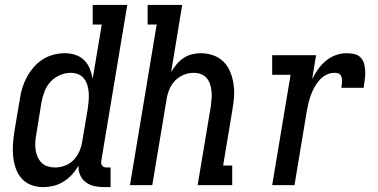

<svg xmlns="http://www.w3.org/2000/svg" viewBox="-20 -755 1540 783"><path d="M155 8Q129 8 106 -1Q83 -10 67.5 -28Q52 -46 44 -69.5Q36 -93 33.5 -118Q31 -143 33 -169Q35 -195 39 -221L61 -351Q64 -374 71 -396.5Q78 -419 89.5 -440.5Q101 -462 117.5 -481Q134 -500 154.5 -513Q175 -526 198.5 -532Q222 -538 245 -538Q267 -538 288 -531Q309 -524 323.5 -509.5Q338 -495 346 -475.5Q354 -456 358 -434L395 -655H358V-735H499L393 -99Q392 -93 393 -88Q394 -83 397 -79Q400 -75 405 -73.5Q410 -72 416 -72H431V8H402Q382 8 363 3.5Q344 -1 329 -12.5Q314 -24 306.5 -42Q299 -60 300 -80Q289 -60 273.5 -43Q258 -26 238.5 -14Q219 -2 198 3Q177 8 155 8ZM205 -72Q225 -72 246 -80Q267 -88 282 -104.5Q297 -121 305 -141Q313 -161 316 -182L338 -312Q340 -328 341.5 -344.5Q343 -361 342 -376.5Q341 -392 336.5 -407Q332 -422 323 -434Q314 -446 299.5 -452Q285 -458 269 -458Q246 -458 224 -448.5Q202 -439 186 -421.5Q170 -404 161.5 -382Q153 -360 149 -337L128 -207Q125 -192 124 -176Q123 -160 125 -145Q127 -130 133 -116Q139 -102 149.5 -91.5Q160 -81 174.5 -76.5Q189 -72 205 -72Q205 -72 205 -72Q205 -72 205 -72Z M510 0 619 -655H582V-735H723L678 -461Q687 -477 699.5 -492Q712 -507 728 -518Q744 -529 762.5 -533.5Q781 -538 799 -538Q825 -538 849.5 -529.5Q874 -521 891.5 -503.5Q909 -486 918.5 -463Q928 -440 932 -414.5Q936 -389 934.5 -362.5Q933 -336 928 -309L890 -80H927V0H786L840 -323Q842 -338 843 -353.5Q844 -369 842.5 -383.5Q841 -398 836.5 -412Q832 -426 822.5 -437Q813 -448 799 -453Q785 -458 770 -458Q749 -458 728.5 -449.5Q708 -441 693 -425Q678 -409 670 -389Q662 -369 659 -348L601 0Z M1090 0 1165 -450H1090V-530H1269L1253 -432Q1263 -453 1277 -472.5Q1291 -492 1309 -507Q1327 -522 1349 -530Q1371 -538 1394 -538Q1410 -538 1425.5 -534.5Q1441 -531 1451.5 -519.5Q1462 -508 1465.5 -493Q1469 -478 1469.5 -461.5Q1470 -445 1467.5 -429Q1465 -413 1463 -397H1372Q1373 -404 1374 -410.5Q1375 -417 1375 -424Q1375 -431 1373.5 -438Q1372 -445 1368 -450Q1364 -455 1357.5 -456.5Q1351 -458 1344 -458Q1327 -458 1311 -450Q1295 -442 1283 -428.5Q1271 -415 1262.5 -399.5Q1254 -384 1248 -368Q1242 -352 1238 -335Q1234 -318 1231 -301L1181 0Z"/></svg>

Font: Iosevka Slab Medium
Style: Italic
Weight: 500
Italic angle: -9°
Monospace: yes
Designer: Belleve Invis
Foundry: Belleve Invis
Version: Version 11.1.0; ttfautohint (v1.8.3)